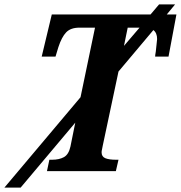

<svg xmlns="http://www.w3.org/2000/svg" viewBox="-119 -780 824 875"><path d="M685 -714 649 -522H588Q588 -529 591 -545Q593 -562 594.5 -578Q596 -594 597 -602Q597 -630 580 -643L421 -454L349 -115Q348 -107 346 -99.5Q344 -92 344 -86Q344 -66 361 -59Q378 -52 410 -52H421L409 0H95L106 -52H118Q151 -52 172.5 -64Q194 -76 202 -112L224 -221L-25 75H-99L248 -337L314 -654H243Q203 -654 182.5 -632.5Q162 -611 147 -565L134 -522H71L117 -714H567L606 -760H679L641 -714ZM446 -571 517 -654H463Z"/></svg>

Font: Noto Serif Narrow
Style: Bold Italic
Weight: 700
Width: 4
Italic angle: -12°
Designer: Monotype Design Team
Foundry: Monotype Imaging Inc.
Version: Version 1.001